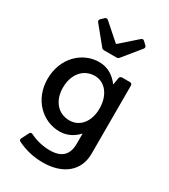

<svg xmlns="http://www.w3.org/2000/svg" viewBox="-220 -823 989 1124"><g transform="rotate(30 274.5 -261.0)"><path d="M341.8 -558.6 436.5 -674.8C442.4 -682.6 441.4 -689.5 434.6 -696.3L415 -714.8C408.2 -721.7 400.4 -720.7 393.6 -714.8L284.2 -618.2H280.3L170.9 -714.8C164.1 -720.7 156.2 -721.7 149.4 -714.8L129.9 -696.3C123 -689.5 122.1 -682.6 127.9 -674.8L222.7 -558.6C227.5 -551.8 234.4 -549.8 242.2 -549.8H322.3C330.1 -549.8 336.9 -551.8 341.8 -558.6ZM394.5 -451.2 386.7 -403.3C354.5 -446.3 310.5 -476.6 251 -476.6C139.6 -476.6 37.1 -383.8 37.1 -240.2C37.1 -98.6 139.6 -7.8 250 -7.8C302.7 -7.8 343.8 -31.2 375 -65.4V3.9C375 76.2 338.9 116.2 256.8 116.2C214.8 116.2 167 106.4 124 85C115.2 80.1 107.4 81.1 102.5 90.8L78.1 138.7C73.2 148.4 76.2 155.3 85.9 159.2C140.6 185.5 195.3 198.2 257.8 198.2C389.6 198.2 479.5 129.9 479.5 10.7V-449.2C479.5 -459 473.6 -464.8 463.9 -464.8H412.1C403.3 -464.8 396.5 -460 394.5 -451.2ZM268.6 -92.8C192.4 -92.8 140.6 -152.3 140.6 -241.2C140.6 -331.1 192.4 -393.6 269.5 -393.6C338.9 -393.6 387.7 -330.1 387.7 -241.2C387.7 -152.3 338.9 -92.8 268.6 -92.8Z"/></g></svg>

Font: Ed Sans Neue Medium
Style: Regular
Weight: 500
Designer: Stephen Hutchings
Version: Version 1.004;PS 001.004;hotconv 1.0.88;makeotf.lib2.5.64775